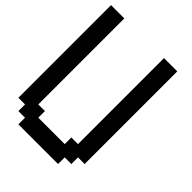

<svg xmlns="http://www.w3.org/2000/svg" viewBox="-238 -961 1079 1079"><g transform="rotate(45 302.0 -421.0)"><path d="M262.7 0H105.5V-26.4V-52.7H79.1H52.7V-79.1V-105.5H26.4H0V-473.6V-841.8H52.7H105.5V-500V-158.2H131.8H158.2V-131.8V-105.5H262.7H368.2V-131.8V-158.2H394.5H420.9V-500V-841.8H473.6H526.4V-473.6V-105.5H500H473.6V-79.1V-52.7H447.3H420.9V-26.4V0Z"/></g></svg>

Font: VCR Jazz Mono
Style: Regular
Weight: 400
Version: Version 3.1